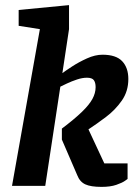

<svg xmlns="http://www.w3.org/2000/svg" viewBox="-20 -727 537 751"><path d="M136 -613 53 -626V-688L250 -707V-613L224 -441Q236 -450 262 -467Q288 -484 320 -498.5Q352 -513 381 -513Q434 -513 458 -487.5Q482 -462 482 -418Q482 -370 456.5 -333.5Q431 -297 394.5 -269.5Q358 -242 326 -221L388 -88H479V-27Q479 -27 468.5 -19.5Q458 -12 435 -4Q412 4 377 4Q335 4 313.5 -6Q292 -16 282 -42L222 -181V-224Q271 -261 300 -289Q329 -317 341.5 -340Q354 -363 354 -386Q354 -404 347 -413.5Q340 -423 320 -423Q302 -423 281 -416Q260 -409 242 -400.5Q224 -392 216 -388L157 0H27Z"/></svg>

Font: Faustina VF Beta
Style: Italic
Weight: 400
Italic angle: -8°
Designer: Alfonso Garcia
Foundry: Omnibus-Type
Version: Version 1.006